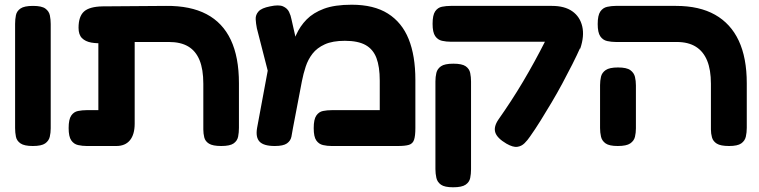

<svg xmlns="http://www.w3.org/2000/svg" viewBox="-20 -610 3218 814"><path d="M119 9Q83 9 67 -2Q51 -13 47.5 -30.5Q44 -48 44 -67V-509Q44 -528 47.5 -545.5Q51 -563 67 -574Q83 -585 120 -585Q157 -585 172.5 -573.5Q188 -562 191.5 -544.5Q195 -527 195 -508V-66Q195 -47 191 -30Q187 -13 171.5 -2Q156 9 119 9Z M348 9Q329 9 311 5Q293 1 282 -15Q271 -31 271 -67Q271 -104 282 -120Q293 -136 311 -139.5Q329 -143 347 -143H397V-483L492 -434Q457 -430 424.5 -427.5Q392 -425 367 -429.5Q342 -434 327.5 -448.5Q313 -463 313 -492Q313 -540 336 -561Q359 -582 415 -583L684 -585Q787 -586 855.5 -550Q924 -514 958.5 -441Q993 -368 993 -257V-68Q993 -48 989.5 -30.5Q986 -13 970.5 -2Q955 9 918 9Q882 9 866 -1Q850 -11 846 -27.5Q842 -44 842 -61V-255Q842 -316 826 -355Q810 -394 778 -413Q746 -432 696 -432H551V-86Q551 -40 531 -15.5Q511 9 473 9Z M1741 -271V-67Q1741 -34 1735.5 -17.5Q1730 -1 1714 4Q1698 9 1666 9H1386Q1367 9 1349.5 5Q1332 1 1321 -14.5Q1310 -30 1310 -67Q1310 -104 1321 -120Q1332 -136 1349.5 -139.5Q1367 -143 1387 -143H1590V-268Q1590 -327 1576 -364Q1562 -401 1530 -419Q1498 -437 1442 -437Q1390 -437 1357 -422Q1324 -407 1305 -382.5Q1286 -358 1276 -327.5Q1266 -297 1260 -266L1222 -67Q1219 -48 1215.5 -30.5Q1212 -13 1196.5 -2Q1181 9 1145 9Q1098 9 1080.5 -9.5Q1063 -28 1070 -68L1125 -364L1178 -306Q1193 -345 1206 -385Q1219 -425 1235.5 -462Q1252 -499 1280 -527.5Q1308 -556 1353.5 -573Q1399 -590 1471 -590Q1565 -590 1624.5 -552.5Q1684 -515 1712.5 -444.5Q1741 -374 1741 -271ZM1141 -209 1069 -490Q1065 -510 1064 -528.5Q1063 -547 1076 -561.5Q1089 -576 1125 -583Q1162 -591 1180 -583Q1198 -575 1205.5 -559.5Q1213 -544 1216 -527L1261 -328Z M2127 -1Q2088 -24 2080 -48Q2072 -72 2093 -103Q2119 -140 2145.5 -180.5Q2172 -221 2197.5 -264Q2223 -307 2246.5 -350Q2270 -393 2291 -434.5Q2312 -476 2330 -514L2442 -412Q2426 -376 2406 -336.5Q2386 -297 2364 -256Q2342 -215 2318.5 -175.5Q2295 -136 2272 -99Q2249 -62 2227 -31Q2217 -16 2204 -3Q2191 10 2173 12.5Q2155 15 2127 -1ZM1901 184Q1865 184 1849.5 173Q1834 162 1830 144Q1826 126 1826 107V-265Q1826 -284 1830 -301Q1834 -318 1849.5 -329Q1865 -340 1902 -340Q1939 -340 1954.5 -329Q1970 -318 1973.5 -300.5Q1977 -283 1977 -264V108Q1977 127 1973.5 144.5Q1970 162 1954 173Q1938 184 1901 184ZM2440 -404 2311 -433H2255H1892Q1872 -433 1854 -437Q1836 -441 1825 -457Q1814 -473 1814 -509Q1814 -546 1825 -562Q1836 -578 1854 -581.5Q1872 -585 1891 -585H2320Q2374 -585 2406.5 -562Q2439 -539 2448.5 -498Q2458 -457 2440 -404Z M3071 9Q3035 9 3019 -1Q3003 -11 2998.5 -27.5Q2994 -44 2994 -61V-255Q2994 -314 2978 -353Q2962 -392 2930 -412Q2898 -432 2849 -432H2591Q2572 -432 2554 -436Q2536 -440 2525 -456Q2514 -472 2514 -508Q2514 -545 2525 -561Q2536 -577 2554 -581Q2572 -585 2590 -585H2846Q2945 -585 3011.5 -547.5Q3078 -510 3112 -437.5Q3146 -365 3146 -257V-68Q3146 -48 3142 -30.5Q3138 -13 3122.5 -2Q3107 9 3071 9ZM2599 9Q2563 9 2547.5 -2Q2532 -13 2528 -30.5Q2524 -48 2524 -67V-249Q2524 -268 2528 -285Q2532 -302 2548 -313Q2564 -324 2600 -324Q2637 -324 2652.5 -312.5Q2668 -301 2672 -284Q2676 -267 2676 -248V-66Q2676 -47 2672 -30Q2668 -13 2652 -2Q2636 9 2599 9Z"/></svg>

Font: Fredoka SemiExpanded SemiBold
Style: Regular
Weight: 600
Width: 6
Designer: Ben Nathan
Foundry: Milena B. Brandão, Ben Nathan
Version: Version 2.001